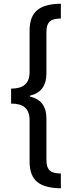

<svg xmlns="http://www.w3.org/2000/svg" viewBox="-20 -852 400 1038"><path d="M40 -373V-292C106 -292 140 -266 140 -201V20C140 124 193 164 309 166V86C259 85 231 73 231 12V-210C231 -280 199 -317 142 -330V-335C199 -348 231 -386 231 -456V-678C231 -739 259 -751 309 -752V-832C193 -830 140 -789 140 -686V-463C140 -399 105 -373 40 -373Z"/></svg>

Font: Noto Sans Devanagari Condensed Medium
Style: Regular
Weight: 500
Width: 3
Designer: Jelle Bosma - Monotype Design Team
Foundry: Monotype Imaging Inc.
Version: Version 2.004